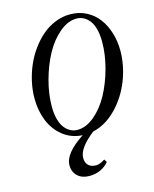

<svg xmlns="http://www.w3.org/2000/svg" viewBox="-134 -764 883 1102"><g transform="rotate(-15 308.0 -213.5)"><path d="M259.3 249Q215.8 249 189.5 224.9Q163.1 200.7 163.1 160.2Q163.1 89.8 281.2 12.7Q215.3 9.3 166.3 -29.5Q117.2 -68.4 92.8 -128.9Q68.4 -189.5 68.4 -262.2Q68.4 -310.5 79.3 -360.4Q90.3 -410.2 110.1 -455.8Q129.9 -501.5 159.2 -541.7Q188.5 -582 223.4 -611.8Q258.3 -641.6 301.3 -658.9Q344.2 -676.3 389.6 -676.3Q442.4 -676.3 485.6 -654.1Q528.8 -631.8 556.9 -594Q585 -556.2 600.3 -506.6Q615.7 -457 615.7 -400.9Q615.7 -312.5 581.8 -225.6Q547.9 -138.7 484.9 -74Q421.9 -9.3 345.2 7.8Q250 82 250 140.1Q250 168.5 266.1 184.1Q282.2 199.7 311.5 199.7Q334 199.7 364.3 179.7L375 196.8Q355.5 221.2 325.2 235.1Q294.9 249 259.3 249ZM261.2 -24.4Q313 -24.4 363 -66.7Q413.1 -108.9 448.5 -174.1Q483.9 -239.3 505.9 -320.1Q527.8 -400.9 527.8 -476.1Q527.8 -520.5 518.6 -554Q509.3 -587.4 493.4 -606.2Q477.5 -625 459 -634Q440.4 -643.1 419.4 -643.1Q367.7 -643.1 317.6 -600.8Q267.6 -558.6 231.9 -493.2Q196.3 -427.7 174.3 -346.9Q152.3 -266.1 152.3 -190.9Q152.3 -146.5 161.9 -113.3Q171.4 -80.1 187.3 -61.3Q203.1 -42.5 221.7 -33.4Q240.2 -24.4 261.2 -24.4Z"/></g></svg>

Font: Elstob Medium
Style: Italic
Weight: 500
Italic angle: -20°
Designer: Peter S. Baker
Version: Version 1.015